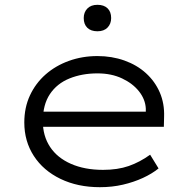

<svg xmlns="http://www.w3.org/2000/svg" viewBox="-20 -768 795 798"><path d="M395 10Q303 10 231.5 -24.5Q160 -59 120.5 -120Q81 -181 81 -259Q81 -321 104.5 -371.5Q128 -422 169.5 -458.5Q211 -495 266.5 -515Q322 -535 385 -535Q445 -535 497 -516.5Q549 -498 586.5 -464Q624 -430 644 -384Q664 -338 662 -282L661 -241H144L133 -304H604L586 -293V-317Q584 -355 558 -388Q532 -421 487.5 -442Q443 -463 385 -463Q321 -463 269 -442Q217 -421 187.5 -377Q158 -333 158 -264Q158 -203 188 -157.5Q218 -112 275 -87Q332 -62 408 -62Q469 -62 515 -78Q561 -94 604 -125L639 -68Q612 -46 574 -28.5Q536 -11 491 -0.5Q446 10 395 10ZM385 -638Q358 -638 343 -652.5Q328 -667 328 -693Q328 -717 343 -732.5Q358 -748 385 -748Q412 -748 427 -733.5Q442 -719 442 -693Q442 -669 427 -653.5Q412 -638 385 -638Z"/></svg>

Font: Lexend Giga Light
Style: Regular
Weight: 300
Version: Version 1.007